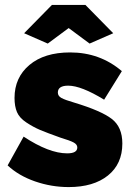

<svg xmlns="http://www.w3.org/2000/svg" viewBox="-20 -750 541 780"><path d="M78 -615 191 -730H327L440 -615L344 -573L259 -636L174 -573ZM259 10Q189 10 122.5 -13Q56 -36 11 -78L76 -195Q179 -127 253 -127Q294 -127 294 -151Q294 -163 279.5 -171Q265 -179 225 -191Q169 -211 142 -222.5Q115 -234 87 -252.5Q59 -271 49 -294.5Q39 -318 39 -352Q39 -435 99.5 -486Q160 -537 265 -537Q386 -537 475 -461L403 -345Q310 -402 257 -402Q215 -402 215 -374Q215 -360 229.5 -352Q244 -344 282 -333Q391 -300 434 -267Q477 -234 477 -167Q477 -84 418.5 -37Q360 10 259 10Z"/></svg>

Font: Raleway-v4020 Black
Style: Regular
Weight: 900
Designer: Matt McInerney, Pablo Impallari, Rodrigo Fuenzalida
Foundry: Matt McInerney, Pablo Impallari, Rodrigo Fuenzalida
Version: Version 4.020;PS 004.020;hotconv 1.0.88;makeotf.lib2.5.64775